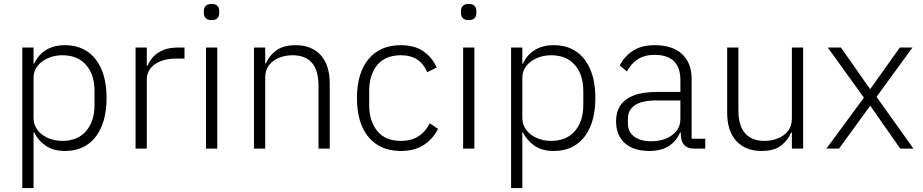

<svg xmlns="http://www.w3.org/2000/svg" viewBox="-20 -753 4675 973"><path d="M93 200V-512H150V-430H153Q172 -473 211.5 -498.5Q251 -524 309 -524Q375 -524 422 -492.5Q469 -461 494.5 -401Q520 -341 520 -256Q520 -172 494.5 -111.5Q469 -51 422 -19.5Q375 12 309 12Q251 12 212.5 -14Q174 -40 153 -82H150V200ZM296 -39Q373 -39 416 -88.5Q459 -138 459 -220V-292Q459 -375 416 -424Q373 -473 296 -473Q257 -473 223.5 -458.5Q190 -444 170 -418.5Q150 -393 150 -359V-156Q150 -121 170 -94.5Q190 -68 223.5 -53.5Q257 -39 296 -39Z M724 0H667V-512H724V-420H728Q738 -445 757 -465.5Q776 -486 806.5 -499Q837 -512 881 -512H915V-456H870Q827 -456 794 -443Q761 -430 742.5 -406.5Q724 -383 724 -350Z M1052 -651Q1032 -651 1022.5 -661Q1013 -671 1013 -687V-697Q1013 -713 1022.5 -723Q1032 -733 1052 -733Q1073 -733 1082 -723Q1091 -713 1091 -697V-687Q1091 -671 1082 -661Q1073 -651 1052 -651ZM1024 0V-512H1081V0Z M1324 0H1267V-512H1324V-431H1327Q1344 -471 1380 -497.5Q1416 -524 1478 -524Q1560 -524 1605.5 -473.5Q1651 -423 1651 -329V0H1594V-319Q1594 -397 1560.5 -435Q1527 -473 1463 -473Q1427 -473 1395 -460.5Q1363 -448 1343.5 -423Q1324 -398 1324 -360Z M2011 12Q1906 12 1847.5 -58.5Q1789 -129 1789 -256Q1789 -383 1847.5 -453.5Q1906 -524 2011 -524Q2082 -524 2126.5 -492.5Q2171 -461 2193 -411L2145 -387Q2128 -429 2094.5 -451Q2061 -473 2011 -473Q1933 -473 1892 -423.5Q1851 -374 1851 -292V-220Q1851 -139 1892 -89Q1933 -39 2011 -39Q2064 -39 2100 -62Q2136 -85 2158 -128L2200 -100Q2175 -50 2128.5 -19Q2082 12 2011 12Z M2355 -651Q2335 -651 2325.5 -661Q2316 -671 2316 -687V-697Q2316 -713 2325.5 -723Q2335 -733 2355 -733Q2376 -733 2385 -723Q2394 -713 2394 -697V-687Q2394 -671 2385 -661Q2376 -651 2355 -651ZM2327 0V-512H2384V0Z M2570 200V-512H2627V-430H2630Q2649 -473 2688.5 -498.5Q2728 -524 2786 -524Q2852 -524 2899 -492.5Q2946 -461 2971.5 -401Q2997 -341 2997 -256Q2997 -172 2971.5 -111.5Q2946 -51 2899 -19.5Q2852 12 2786 12Q2728 12 2689.5 -14Q2651 -40 2630 -82H2627V200ZM2773 -39Q2850 -39 2893 -88.5Q2936 -138 2936 -220V-292Q2936 -375 2893 -424Q2850 -473 2773 -473Q2734 -473 2700.5 -458.5Q2667 -444 2647 -418.5Q2627 -393 2627 -359V-156Q2627 -121 2647 -94.5Q2667 -68 2700.5 -53.5Q2734 -39 2773 -39Z M3554 0H3496Q3473 0 3458 -9.5Q3443 -19 3436.5 -36Q3430 -53 3430 -76V-103L3453 -81H3426Q3409 -39 3370 -13.5Q3331 12 3271 12Q3190 12 3146 -28Q3102 -68 3102 -139Q3102 -185 3123.5 -218Q3145 -251 3190.5 -269Q3236 -287 3310 -287H3428V-347Q3428 -411 3395 -443Q3362 -475 3297 -475Q3247 -475 3212.5 -453Q3178 -431 3157 -391L3121 -421Q3142 -465 3185.5 -494.5Q3229 -524 3299 -524Q3388 -524 3436.5 -479Q3485 -434 3485 -353V-50H3554ZM3428 -244H3308Q3232 -244 3197 -219.5Q3162 -195 3162 -152V-128Q3162 -84 3194.5 -60.5Q3227 -37 3279 -37Q3321 -37 3354.5 -50.5Q3388 -64 3408 -89.5Q3428 -115 3428 -149Z M3993 0V-81H3989Q3975 -45 3940 -16.5Q3905 12 3839 12Q3758 12 3711.5 -38.5Q3665 -89 3665 -183V-512H3722V-194Q3722 -116 3756 -77.5Q3790 -39 3854 -39Q3890 -39 3921.5 -51.5Q3953 -64 3973 -89Q3993 -114 3993 -153V-512H4050V0Z M4168 0 4358 -258 4175 -512H4242L4388 -303H4391L4540 -512H4604L4422 -262L4609 0H4542L4391 -216H4389L4232 0Z"/></svg>

Font: IBM Plex Sans Light
Style: Regular
Weight: 300
Designer: Mike Abbink, Paul van der Laan, Pieter van Rosmalen
Foundry: Bold Monday
Version: Version 3.201